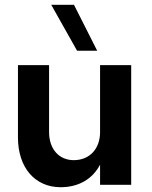

<svg xmlns="http://www.w3.org/2000/svg" viewBox="-20 -772 633 802"><path d="M185 -220V-500H55V-198C55 -72 126 10 233 10C309 10 366 -24 398 -84V0H528V-500H398V-220C398 -150 354 -103 288 -103C226 -103 185 -150 185 -220ZM302 -560H386L289 -752H194Z"/></svg>

Font: Goli SemiBold
Style: Regular
Weight: 600
Designer: jaikishan Patel
Foundry: MagicType
Version: Version 1.000;Glyphs 3.2 (3242)